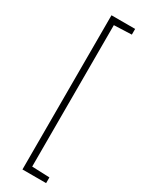

<svg xmlns="http://www.w3.org/2000/svg" viewBox="-233 -778 734 963"><g transform="rotate(30 134.5 -296.5)"><path d="M98 150V-743H235V-710L133 -706V113L235 117V150Z"/></g></svg>

Font: Saira Thin SemiCondensed
Style: Regular
Weight: 100
Width: 4
Version: Version 1.101